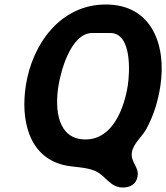

<svg xmlns="http://www.w3.org/2000/svg" viewBox="-20 -734 740 855"><path d="M95 -353C72 -205 105 -40 260 0C307 12 358 8 403 27C449 46 470 101 526 101C560 101 587 87 593 50C599 9 561 -13 567 -54C573 -95 612 -124 632 -160C666 -224 683 -282 694 -350C722 -534 656 -714 451 -714C248 -714 123 -536 95 -353ZM240 -350C249 -409 293 -587 391 -587H471C568 -587 558 -412 549 -353C534 -257 484 -113 361 -113C235 -113 224 -249 240 -350Z"/></svg>

Font: Asimov Print
Style: Regular
Weight: 500
Designer: Google
Version: Version 2.000980: 2014